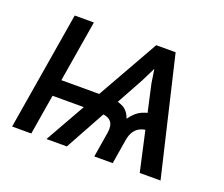

<svg xmlns="http://www.w3.org/2000/svg" viewBox="-94 -677 956 818"><g transform="rotate(20 384.0 -268.0)"><path d="M606.4 0 522.9 -375 498 -535.6H574.2L700.7 0ZM27.8 0 116.7 -535.6H203.6L114.7 0ZM103.5 -182.1 115.7 -257.3H361.8L349.6 -182.1ZM400.4 0 418.9 -112.3Q424.8 -146.5 411.6 -163.6Q398.4 -180.7 366.7 -182.1L379.4 -257.3Q411.1 -257.3 437 -244.6Q462.9 -231.9 474.6 -197.8Q498 -231.9 528.3 -244.6Q558.6 -257.3 590.3 -257.3L577.6 -182.1Q556.6 -181.2 541.3 -173.3Q525.9 -165.5 516.1 -150.4Q506.3 -135.3 502.4 -112.3L483.9 0ZM183.6 0 486.3 -535.6H561.5L481.9 -375L275.9 0Z"/></g></svg>

Font: Inter 20pt
Style: Italic
Weight: 400
Italic angle: -9.3988°
Version: Version 4.001;git-66647c0bb